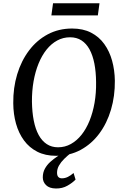

<svg xmlns="http://www.w3.org/2000/svg" viewBox="-20 -924 742 1151"><path d="M316 10Q251.5 10 203.5 -14.5Q155.5 -39 123.8 -82.2Q92 -125.5 76 -182.5Q60 -239.5 59.5 -305Q58.5 -397.5 83 -478.5Q107.5 -559.5 154 -621.2Q200.5 -683 266 -718Q331.5 -753 412.5 -753Q478 -753 526 -728.2Q574 -703.5 605.2 -660Q636.5 -616.5 652 -560.2Q667.5 -504 668.5 -440.5Q669.5 -348.5 645.5 -267Q621.5 -185.5 575.2 -123.2Q529 -61 463.5 -25.5Q398 10 316 10ZM328 -41Q369.5 -41 405 -60.8Q440.5 -80.5 468.8 -116Q497 -151.5 516.8 -200.2Q536.5 -249 546.8 -307.5Q557 -366 556 -431Q555.5 -493 545.8 -542.8Q536 -592.5 516.8 -627.8Q497.5 -663 468.5 -681.8Q439.5 -700.5 400 -700.5Q358.5 -700.5 323 -681.2Q287.5 -662 259.2 -626.8Q231 -591.5 211.2 -543Q191.5 -494.5 181.2 -436.5Q171 -378.5 171.5 -314Q172.5 -251 182.5 -200.5Q192.5 -150 212 -114.5Q231.5 -79 260.5 -60Q289.5 -41 328 -41ZM315 206Q276 205.5 256.2 186Q236.5 166.5 236.5 139.5Q236.5 110.5 249 87.5Q261.5 64.5 281.5 46.5Q301.5 28.5 324.2 13.5Q347 -1.5 368 -13.5L391 -25L406 -7.5Q384 9.5 364.8 28.5Q345.5 47.5 333.8 68Q322 88.5 322 111Q322 129 329.8 137Q337.5 145 351 145Q369.5 145 386.8 136.5Q404 128 421 113L433 152.5Q414.5 172 384.2 189.2Q354 206.5 315 206ZM298 -904.5H576.5L566.5 -831.5H288Z"/></svg>

Font: Merriweather 20pt
Style: Italic
Weight: 400
Italic angle: -7.8°
Version: Version 2.101